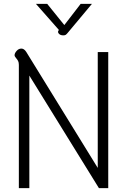

<svg xmlns="http://www.w3.org/2000/svg" viewBox="-20 -968 657 988"><path d="M77 -634Q77 -647 73 -654.5Q69 -662 62 -670Q55 -678 55 -684Q55 -694 65.5 -706Q76 -718 90 -718Q104 -718 115 -701L483 -104V-700H537V0H489L131 -579V0H77ZM280 -809 283 -814 165 -948H223L311 -839L395 -948H453L331 -802Q323 -792 318.5 -789Q314 -786 306 -786Q291 -786 283.5 -794Q276 -802 280 -809Z"/></svg>

Font: Niramit ExtraLight
Style: Regular
Weight: 200
Designer: Katatrad Aksorn Co.,Ltd.
Foundry: Cadson Demak Co.,Ltd.
Version: Version 1.000; ttfautohint (v1.6)